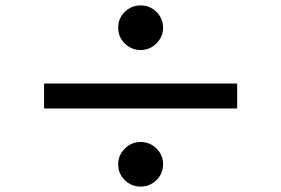

<svg xmlns="http://www.w3.org/2000/svg" viewBox="-20 -733 1040 710"><path d="M500 -713Q534 -713 558.5 -689Q583 -665 583 -631Q583 -597 558.5 -572.5Q534 -548 500 -548Q466 -548 441.5 -572Q417 -596 417 -631Q417 -665 441.5 -689Q466 -713 500 -713ZM857 -424V-332H143V-424ZM500 -208Q534 -208 558.5 -184Q583 -160 583 -126Q583 -91 558.5 -67Q534 -43 500 -43Q466 -43 441.5 -67Q417 -91 417 -125Q417 -159 441.5 -183.5Q466 -208 500 -208Z"/></svg>

Font: Noto Sans SC Thin SemiBold
Style: Regular
Weight: 600
Version: Version 2.004-H2;hotconv 1.0.118;makeotfexe 2.5.65603